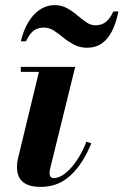

<svg xmlns="http://www.w3.org/2000/svg" viewBox="-20 -722 484 752"><path d="M140 10Q93 10 69.8 -9.2Q46.5 -28.5 46.5 -68Q46.5 -76 47.2 -84Q48 -92 49.5 -97.5L132.5 -440.5H61.5V-460H274.5L176.5 -62Q175.5 -57.5 174.8 -52.5Q174 -47.5 174 -43.5Q174 -35.5 178 -30Q182 -24.5 190.5 -24.5Q211.5 -24.5 234.8 -42.5Q258 -60.5 280 -92.5Q302 -124.5 318.5 -167L337.5 -160.5Q305.5 -81 256.8 -35.5Q208 10 140 10ZM321.5 -535Q292 -535 269.8 -547Q247.5 -559 228.5 -574.5Q209.5 -590 191.2 -602Q173 -614 151.5 -614Q128.5 -614 112.2 -602.2Q96 -590.5 81.5 -560H61.5Q71.5 -602.5 90.5 -634.5Q109.5 -666.5 136 -684.2Q162.5 -702 194.5 -702Q221 -702 242.5 -690Q264 -678 282.2 -662.5Q300.5 -647 317.8 -635Q335 -623 354 -623Q377 -623 393.5 -635.2Q410 -647.5 424 -677H444Q434 -629.5 417.5 -598Q401 -566.5 377.2 -550.8Q353.5 -535 321.5 -535Z"/></svg>

Font: Bodoni Moda 11pt
Style: Bold Italic
Weight: 700
Italic angle: -13°
Designer: Owen Earl
Foundry: indestructible type
Version: Version 2.004